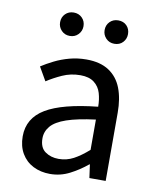

<svg xmlns="http://www.w3.org/2000/svg" viewBox="-80 -750 666 824"><g transform="rotate(10 253.0 -338.0)"><path d="M194 12Q153 12 120.5 -4.5Q88 -21 69.5 -52.5Q51 -84 51 -127Q51 -206 122.5 -249Q194 -292 348 -308Q348 -339 340 -366.5Q332 -394 310 -411Q288 -428 250 -428Q208 -428 171.5 -411.5Q135 -395 106 -376L72 -435Q95 -450 125 -465Q155 -480 190 -489.5Q225 -499 264 -499Q324 -499 362 -474Q400 -449 417.5 -404Q435 -359 435 -297V0H364L356 -58H354Q319 -29 279 -8.5Q239 12 194 12ZM219 -58Q254 -58 284 -74Q314 -90 348 -120V-252Q269 -242 222.5 -226Q176 -210 156 -186.5Q136 -163 136 -133Q136 -93 160.5 -75.5Q185 -58 219 -58ZM369 -586Q347 -586 332.5 -601Q318 -616 318 -637Q318 -659 332.5 -673.5Q347 -688 369 -688Q392 -688 406 -673.5Q420 -659 420 -637Q420 -616 406 -601Q392 -586 369 -586ZM175 -586Q153 -586 138.5 -601Q124 -616 124 -637Q124 -659 138.5 -673.5Q153 -688 175 -688Q197 -688 211.5 -673.5Q226 -659 226 -637Q226 -616 211.5 -601Q197 -586 175 -586Z"/></g></svg>

Font: Assistant Medium
Style: Regular
Weight: 500
Designer: Hebrew By Ben Nathan, Latin by Paul Hunt
Version: Version 3.000